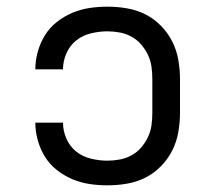

<svg xmlns="http://www.w3.org/2000/svg" viewBox="-20 -548 640 576"><path d="M302 8Q275 8 248.5 4Q222 0 197 -10.5Q172 -21 150.5 -38Q129 -55 115 -77.5Q101 -100 93.5 -126.5Q86 -153 86 -180H169Q169 -155 179.5 -131.5Q190 -108 209 -93Q228 -78 253 -72Q278 -66 302 -66Q321 -66 339.5 -69.5Q358 -73 374.5 -82Q391 -91 403.5 -105.5Q416 -120 424 -137Q432 -154 434.5 -172.5Q437 -191 437 -210V-310Q437 -329 434.5 -347.5Q432 -366 424 -383Q416 -400 403.5 -414.5Q391 -429 374.5 -438Q358 -447 339.5 -450.5Q321 -454 302 -454Q278 -454 253 -448Q228 -442 209 -427Q190 -412 179.5 -388.5Q169 -365 169 -340H86Q86 -367 93.5 -393.5Q101 -420 115 -442.5Q129 -465 150.5 -482Q172 -499 197 -509.5Q222 -520 248.5 -524Q275 -528 302 -528Q332 -528 361 -523Q390 -518 416 -505Q442 -492 463 -470.5Q484 -449 497 -423Q510 -397 515 -368Q520 -339 520 -310V-210Q520 -181 515 -152Q510 -123 497 -97Q484 -71 463 -49.5Q442 -28 416 -15Q390 -2 361 3Q332 8 302 8Z"/></svg>

Font: Nova Nerd Font
Style: Regular
Weight: 400
Designer: Belleve Invis
Foundry: Belleve Invis
Version: Version 24.1.4; ttfautohint (v1.8.4);Nerd Fonts 3.1.1